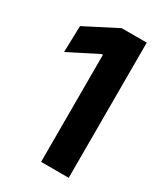

<svg xmlns="http://www.w3.org/2000/svg" viewBox="-163 -713 682 786"><g transform="rotate(30 178.0 -319.5)"><path d="M163 0V-506H156.5L19.5 -436.5L23 -561L175 -639H293.5V0Z"/></g></svg>

Font: Anek Latin SemiBold
Style: Regular
Weight: 600
Designer: Yesha Goshar
Foundry: Ek Type
Version: Version 1.003